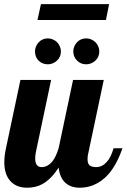

<svg xmlns="http://www.w3.org/2000/svg" viewBox="-28 -875 595 901"><path d="M164.1 -855.5H483.9L469.2 -781.2H147.9ZM136.2 -633.8Q136.2 -645.5 140.9 -656.7Q145.5 -668 153.8 -676.8Q170.9 -694.8 196.8 -694.8Q209 -694.8 220.2 -689.9Q231.4 -685.1 239.7 -676.8Q248 -668.5 252.9 -657.2Q257.8 -646 257.8 -633.8Q257.8 -607.9 239.7 -590.8Q231 -582.5 219.7 -577.9Q208.5 -573.2 196.8 -573.2Q170.4 -573.2 153.3 -590.3Q136.2 -607.4 136.2 -633.8ZM333.5 -590.8Q315.9 -608.4 315.9 -633.8Q315.9 -645.5 320.6 -656.7Q325.2 -668 333.5 -676.8Q350.6 -694.8 377 -694.8Q389.2 -694.8 400.4 -689.9Q411.6 -685.1 419.9 -676.8Q428.2 -668.5 433.1 -657.2Q438 -646 438 -633.8Q438 -607.9 419.9 -590.8Q411.1 -582.5 399.9 -577.9Q388.7 -573.2 377 -573.2Q351.1 -573.2 333.5 -590.8ZM23.4 -22.5Q-7.8 -53.7 -7.8 -113.8Q-7.8 -142.1 0 -179.2L67.9 -500H211.9L140.1 -160.2Q137.2 -145 137.2 -131.8Q137.2 -90.8 167 -90.8Q194.3 -90.8 216.3 -115.7Q233.9 -136.7 247.1 -179.2L314.9 -500H459L387.2 -160.2Q382.8 -145.5 382.8 -127.9Q382.8 -107.4 392.6 -99.1Q402.3 -90.8 423.8 -90.8Q451.7 -90.8 473.6 -115.7Q493.2 -137.7 504.9 -179.2H546.9Q520 -103 481.9 -58.6Q449.7 -22 409.2 -5.9Q379.4 5.9 346.2 5.9Q303.2 5.9 277.8 -18.1Q252.4 -42 247.1 -88.9Q212.9 -34.2 169.9 -10.7Q139.2 5.9 99.1 5.9Q51.3 5.9 23.4 -22.5Z"/></svg>

Font: Pattaya
Style: Regular
Weight: 400
Designer: Pablo Impallari / Thai characters Designed by Thanarat Vachiruckul and Suppakit Chalermlarp
Foundry: Pablo Impallari
Version: Version 2.000